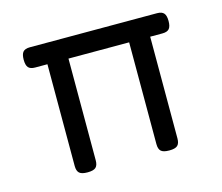

<svg xmlns="http://www.w3.org/2000/svg" viewBox="-73 -545 747 645"><g transform="rotate(-15 300.0 -223.0)"><path d="M551.8 -416Q551.8 -397 544.7 -388.9Q537.6 -380.9 521 -380.9H478.5V-26.9Q478.5 -9.8 470.5 -2.4Q462.4 4.9 442.4 4.9H441.4Q421.4 4.9 413.3 -2.4Q405.3 -9.8 405.3 -26.9V-380.9H194.3V-26.9Q194.3 -9.8 186.3 -2.4Q178.2 4.9 158.2 4.9H157.2Q137.2 4.9 129.2 -2.4Q121.1 -9.8 121.1 -26.9V-380.9H78.6Q62 -380.9 54.9 -388.9Q47.9 -397 47.9 -416Q47.9 -435.1 54.9 -443.1Q62 -451.2 78.6 -451.2H521Q537.6 -451.2 544.7 -443.1Q551.8 -435.1 551.8 -416Z"/></g></svg>

Font: Courier Prime Code
Style: Regular
Weight: 400
Designer: Alan Dague-Greene
Foundry: Quote-Unquote Apps
Version: Version 3.0318